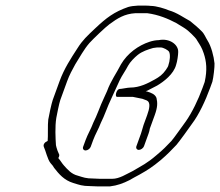

<svg xmlns="http://www.w3.org/2000/svg" viewBox="-20 -680 784 684"><path d="M187.6 -117C190.4 -121 191.5 -125 191 -129L185 -143C181.8 -152.3 179.9 -159 179.3 -163C177.7 -187.5 175.5 -228.9 180.6 -260C182 -268.3 190.9 -313 194.9 -324L219.3 -391C227.3 -413 237 -430.6 248.2 -451C264.9 -477.3 278.4 -503.4 298.8 -527C311.7 -541.3 355.5 -583.2 370.2 -594C398.3 -614.6 423.3 -630.7 462.4 -633H504.4C544.7 -627.7 579.2 -613.1 607.7 -598L635.5 -581C644.5 -575.5 655.4 -566.3 662.5 -559L674.1 -547C677.5 -543.7 680.6 -539.3 683.4 -534C692.7 -519.2 699 -510.6 705.8 -490C715.4 -461.1 718.8 -431.3 709.2 -388L701.6 -367C685.8 -323.7 664.5 -279.9 642.3 -248C634.9 -238.3 599.4 -187.4 590.8 -178C571.3 -157.8 563.4 -148.7 537.2 -127C503.9 -98.1 485.9 -90.3 451.5 -70C430.5 -60.1 405.8 -43 379.7 -43H336.7C331.3 -43 323.4 -43.3 313 -44C285.6 -44 276.9 -48.2 257.7 -54C234.3 -59.7 221.2 -75.7 208.6 -89.5C200.2 -98.7 196.9 -106.2 187.6 -117ZM149.8 -178C139.5 -173.7 133 -165.6 136.1 -157C143.1 -142.3 149 -112.7 160 -99C166.3 -92.3 170.5 -86.7 172.8 -82C189.9 -60.1 208.2 -38 241.2 -28C261.7 -21.8 272.7 -17 301.2 -17C312.3 -16.3 320.8 -16 326.8 -16H371.8C397.9 -19.1 419.4 -27.1 440.8 -38L458.5 -48C464.1 -50.7 470.3 -54 477.1 -58C507.5 -75.2 521.6 -84.1 553 -110C578.5 -131.9 589.1 -143.7 608.7 -164C618 -174.8 655.1 -225.7 664 -239C688.5 -271.1 711.8 -321 728.8 -367.5L736.6 -389C740.5 -403.7 744.9 -442.4 744.2 -454C741.9 -479.5 732.2 -515.5 719.7 -535C712.1 -547 708.1 -559.6 698.1 -569C686.3 -581.1 670.8 -594 657.2 -605C635.8 -616.4 610 -635.3 582 -643C567.7 -649.2 537 -659 516.9 -659C511.1 -659.7 505.2 -660 499.2 -660H471.2C457 -659.3 445.4 -657.7 436.4 -655C386.8 -637.7 359.1 -616.9 318.6 -578.5C290.2 -551.7 274.3 -537.2 255.9 -508C232.5 -471.9 208.6 -435.7 192.3 -391L167.9 -324C163.7 -312.4 153.4 -264.5 151.9 -254C149.5 -236.2 151.6 -193.6 149.8 -178ZM303.1 -157 311.9 -181C319 -200.6 331.7 -221.7 339.1 -242C345.3 -255 351.9 -269.1 357.4 -284C360 -291.3 363.2 -299 366.7 -307L377.5 -331C387.3 -353 396.9 -373.9 406.4 -394C414.9 -411.9 427.7 -429 436.3 -446C443 -458.7 459.4 -475.4 470.2 -484C486.5 -497.2 506.4 -503.4 525.3 -509L540 -511H552C562 -511 579 -501.5 582.3 -495.5C587.3 -486.6 585.7 -463.5 579.7 -447C579.4 -444.3 576.4 -439 570.9 -431C559.1 -414.1 547.9 -406.2 531.5 -397C506.2 -382.9 477.3 -368 443.9 -368C433.8 -368 413.6 -363 405.1 -363C394.1 -360.5 388.4 -335 396.9 -335H452.9C461.2 -333.2 478.1 -330 487.4 -328L503.2 -322C517.2 -315.4 512.6 -292.8 504.3 -270L491.5 -235C488.3 -226.1 485.6 -213.1 482.2 -204L465.9 -159C463.4 -152.1 467.6 -146 474.6 -146C481.6 -146 490.4 -152.1 492.9 -159L509.2 -204C511.4 -210 512.9 -216 513.8 -222L531.3 -270C541.4 -297.8 541.6 -313.4 537.5 -331C532.7 -344 519.5 -349.3 503.8 -354C503.2 -354 501.6 -354.3 499.2 -355C503.7 -356.3 508.1 -358.3 512.4 -361L539.5 -375C564 -389.4 598.8 -416.2 607.4 -449C611.4 -460 614.9 -485.6 614.8 -494C616.5 -521 583.8 -544.9 545.4 -537C535 -537 522.5 -534.4 512.3 -531C472.8 -518 434 -490 411.1 -451C395 -419.2 374.8 -392.5 361.2 -355L351.2 -333C343.9 -316.7 336.6 -301.2 330.4 -284C327.7 -276.7 324.8 -269.7 321.7 -263L312.4 -243C304.7 -221.7 292.3 -201.4 284.9 -181L276.1 -157C273.6 -150.1 277.9 -144 284.9 -144C291.9 -144 300.6 -150.1 303.1 -157Z"/></svg>

Font: Take Off
Style: Drunk
Weight: 400
Foundry: Cannot Into Space Fonts
Version: Version 0.89